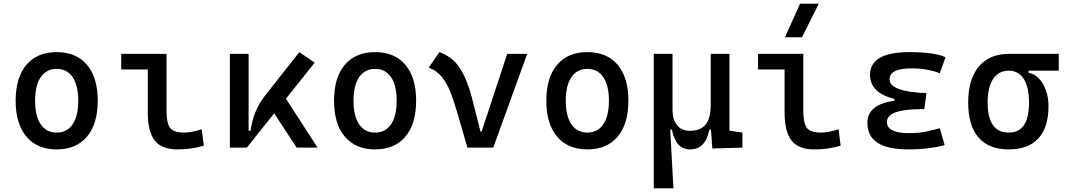

<svg xmlns="http://www.w3.org/2000/svg" viewBox="-20 -815 5899 1060"><path d="M293 9.8Q185.5 9.8 126 -60.5Q66.4 -130.9 66.4 -258.8Q66.4 -387.2 126 -457.3Q185.5 -527.3 293 -527.3Q400.9 -527.3 460.2 -457.3Q519.5 -387.2 519.5 -258.8Q519.5 -130.9 460.2 -60.5Q400.9 9.8 293 9.8ZM293 -83Q350.1 -83 381.1 -128.9Q412.1 -174.8 412.1 -258.8Q412.1 -343.3 381.1 -388.9Q350.1 -434.6 293 -434.6Q235.8 -434.6 204.8 -388.9Q173.8 -343.3 173.8 -258.8Q173.8 -174.8 204.8 -128.9Q235.8 -83 293 -83Z M959 9.8Q872.6 9.8 834.2 -39.1Q795.9 -87.9 795.9 -195.3V-431.6H649.4V-517.6H899.4V-200.2Q899.4 -138.7 917.7 -110.8Q936 -83 998 -83Q1036.1 -83 1093.8 -101.6L1105.5 -10.7Q1067.9 0 1033.2 4.9Q998.5 9.8 959 9.8Z M1249 0V-517.6H1352.5V-93.3H1363.3Q1370.6 -147 1390.1 -195.8Q1409.7 -244.6 1444.3 -288.6L1632.8 -527.3L1717.3 -469.2L1558.6 -270L1733.4 0H1617.7L1493.7 -189.5L1342.8 0Z M2050.8 9.8Q1943.4 9.8 1883.8 -60.5Q1824.2 -130.9 1824.2 -258.8Q1824.2 -387.2 1883.8 -457.3Q1943.4 -527.3 2050.8 -527.3Q2158.7 -527.3 2218 -457.3Q2277.3 -387.2 2277.3 -258.8Q2277.3 -130.9 2218 -60.5Q2158.7 9.8 2050.8 9.8ZM2050.8 -83Q2107.9 -83 2138.9 -128.9Q2169.9 -174.8 2169.9 -258.8Q2169.9 -343.3 2138.9 -388.9Q2107.9 -434.6 2050.8 -434.6Q1993.7 -434.6 1962.6 -388.9Q1931.6 -343.3 1931.6 -258.8Q1931.6 -174.8 1962.6 -128.9Q1993.7 -83 2050.8 -83Z M2560.5 0 2505.4 -190.4Q2486.3 -255.9 2466.6 -306.4Q2446.8 -356.9 2418.7 -391.1Q2390.6 -425.3 2346.7 -441.9L2406.2 -527.3Q2481.4 -499.5 2521.2 -435.3Q2561 -371.1 2585.9 -273.4L2632.8 -87.9H2638.7L2780.3 -517.6H2890.6L2703.1 0Z M3222.7 9.8Q3115.2 9.8 3055.7 -60.5Q2996.1 -130.9 2996.1 -258.8Q2996.1 -387.2 3055.7 -457.3Q3115.2 -527.3 3222.7 -527.3Q3330.6 -527.3 3389.9 -457.3Q3449.2 -387.2 3449.2 -258.8Q3449.2 -130.9 3389.9 -60.5Q3330.6 9.8 3222.7 9.8ZM3222.7 -83Q3279.8 -83 3310.8 -128.9Q3341.8 -174.8 3341.8 -258.8Q3341.8 -343.3 3310.8 -388.9Q3279.8 -434.6 3222.7 -434.6Q3165.5 -434.6 3134.5 -388.9Q3103.5 -343.3 3103.5 -258.8Q3103.5 -174.8 3134.5 -128.9Q3165.5 -83 3222.7 -83Z M3789.6 9.8Q3710.4 9.8 3689.5 -99.6H3680.2L3697.8 224.6H3589.4V-517.6H3692.9V-210Q3692.9 -153.8 3718.3 -123.3Q3743.7 -92.8 3789.6 -92.8Q3846.2 -92.8 3875 -126.5Q3903.8 -160.2 3903.8 -239.3V-517.6H4007.3V-93.8L4078.6 -83V0L3912.6 4.9L3905.3 -99.6H3896Q3875.5 9.8 3789.6 9.8Z M4474.6 9.8Q4388.2 9.8 4349.9 -39.1Q4311.5 -87.9 4311.5 -195.3V-431.6H4165V-517.6H4415V-200.2Q4415 -138.7 4433.3 -110.8Q4451.7 -83 4513.7 -83Q4551.8 -83 4609.4 -101.6L4621.1 -10.7Q4583.5 0 4548.8 4.9Q4514.2 9.8 4474.6 9.8ZM4314 -609.4 4397 -794.9H4500.5L4407.7 -609.4Z M4993.2 9.8Q4768.6 9.8 4768.6 -136.7Q4768.6 -238.3 4918 -258.8V-268.6Q4783.2 -302.7 4783.2 -401.4Q4783.2 -527.3 5001 -527.3Q5139.2 -527.3 5200.2 -499L5168.5 -410.6Q5101.1 -437.5 5011.7 -437.5Q4891.1 -437.5 4891.1 -377Q4891.1 -308.6 5094.7 -300.8L5083 -212.4H5067.4Q4876.5 -212.4 4876.5 -141.6Q4876.5 -80.1 4997.1 -80.1Q5057.6 -80.1 5097.4 -89.4Q5137.2 -98.6 5168.5 -106.9L5195.3 -13.7Q5156.2 -2.9 5105.2 3.4Q5054.2 9.8 4993.2 9.8Z M5549.3 9.8Q5439 9.8 5382.1 -55.9Q5325.2 -121.6 5325.2 -249Q5325.2 -377.4 5384 -447.5Q5442.9 -517.6 5549.3 -517.6H5825.2V-424.8H5658.7V-413.1Q5690.4 -408.2 5715.1 -382.3Q5739.7 -356.4 5754.2 -316.7Q5768.6 -276.9 5768.6 -229.5Q5768.6 -111.8 5712.9 -51Q5657.2 9.8 5549.3 9.8ZM5549.3 -83Q5661.1 -83 5661.1 -249Q5661.1 -333.5 5632.1 -379.2Q5603 -424.8 5549.3 -424.8Q5493.2 -424.8 5462.9 -379.2Q5432.6 -333.5 5432.6 -249Q5432.6 -83 5549.3 -83Z"/></svg>

Font: CaskaydiaCove NFP
Style: Regular
Weight: 400
Designer: Aaron Bell
Foundry: Saja Typeworks
Version: Version 2111.001; VTT 6.35;Nerd Fonts 3.1.1